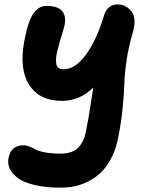

<svg xmlns="http://www.w3.org/2000/svg" viewBox="-20 -634 651 876"><path d="M255.9 222.2Q188.5 222.2 138.2 210.2Q87.9 198.2 61.5 178.5Q35.2 158.7 24.4 135.3Q13.7 111.8 19 86.9Q24.4 57.1 42.2 43Q60.1 28.8 85 28.8Q99.6 28.8 114.3 34.7Q128.9 40.5 141.6 47.9Q154.3 55.2 184.1 61Q213.9 66.9 255.9 66.9Q309.1 66.9 335.7 40.8Q362.3 14.6 372.1 -34.2Q379.4 -69.8 385 -103.3Q390.6 -136.7 396.2 -174.6Q401.9 -212.4 405.8 -234.9Q344.7 -173.8 262.2 -173.8Q160.2 -173.8 113.5 -246.3Q66.9 -318.8 90.8 -445.8Q99.6 -494.1 110.8 -526.9Q122.1 -559.6 135.5 -576.4Q148.9 -593.3 162.4 -600.1Q175.8 -606.9 191.9 -606.9Q244.6 -606.9 263.7 -583.3Q282.7 -559.6 274.9 -521Q271.5 -505.9 264.6 -483.4Q257.8 -460.9 252.7 -443.4Q247.6 -425.8 242.4 -405.5Q237.3 -385.3 236.1 -370.6Q234.9 -356 236.6 -343.5Q238.3 -331.1 246.8 -324.5Q255.4 -317.9 270 -317.9Q323.7 -317.9 372.8 -385.7Q421.9 -453.6 454.1 -562Q469.7 -613.8 516.1 -613.8Q532.7 -613.8 548.1 -607.2Q563.5 -600.6 576.9 -585.9Q590.3 -571.3 593.3 -547.4Q596.2 -523.4 586.9 -488.8Q567.4 -424.3 558.1 -362.8Q548.8 -301.3 547.6 -257.1Q546.4 -212.9 539.8 -143.8Q533.2 -74.7 519 -4.9Q508.8 47.4 487.5 87.9Q466.3 128.4 440.4 153.1Q414.6 177.7 382.3 193.8Q350.1 210 319.6 216.1Q289.1 222.2 255.9 222.2Z"/></svg>

Font: Shantell Sans Irregular Bouncy
Style: Bold Italic
Weight: 700
Italic angle: -11.31°
Designer: Stephen Nixon, Anya Danilova, Shantell Martin
Foundry: Arrow Type
Version: Version 1.006;[9816181b4]